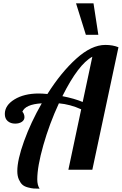

<svg xmlns="http://www.w3.org/2000/svg" viewBox="-20 -1020 732 1154"><path d="M535 0H391L468 -363Q402 -393 334 -399Q277 -276 240.5 -147.5Q204 -19 204 58Q204 93 218 114Q196 114 182.5 113Q169 112 148 106.5Q127 101 115 90.5Q103 80 93.5 59Q84 38 84 8Q84 -59 124.5 -171.5Q165 -284 231 -399Q131 -393 114 -347Q118 -347 122.5 -336.5Q127 -326 127 -316Q127 -298 111 -287.5Q95 -277 71 -277Q44 -277 26.5 -292Q9 -307 9 -335Q9 -387 67 -422.5Q125 -458 213 -458Q234 -458 265 -455Q347 -585 438.5 -667.5Q530 -750 613 -750Q658 -750 692 -736ZM477 -407 535 -679Q451 -634 355 -442Q427 -428 477 -407ZM496 -811 437 -1000H542L571 -811Z"/></svg>

Font: Lobster 1.4
Style: Regular
Weight: 400
Designer: Pablo Impallari
Foundry: Pablo Impallari. www.impallari.com
Version: Version 1.4